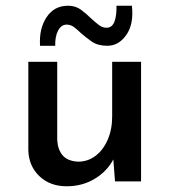

<svg xmlns="http://www.w3.org/2000/svg" viewBox="-20 -634 593 671"><path d="M213 17Q155 17 118 -18Q81 -53 79 -108V-418H180V-144Q182 -111 199 -91Q216 -71 253 -69Q287 -69 314 -89.5Q341 -110 356.5 -146Q372 -182 372 -227V-418H473V0H382L376 -77Q355 -36 311.5 -9.5Q268 17 213 17ZM355 -474Q322 -474 301 -488.5Q280 -503 262 -519Q251 -530 239 -539Q227 -548 213 -548Q194 -548 183 -527Q172 -506 173 -474H120Q116 -533 142.5 -573.5Q169 -614 218 -614Q244 -614 263 -600Q282 -586 298 -570Q312 -557 325 -547Q338 -537 352 -537Q372 -537 380 -558.5Q388 -580 387 -614H441Q448 -550 421.5 -512Q395 -474 355 -474Z"/></svg>

Font: Reem Kufi Ink
Style: Regular
Weight: 400
Designer: Khaled Hosny
Version: Version 1.7